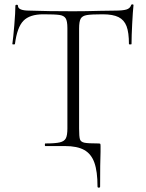

<svg xmlns="http://www.w3.org/2000/svg" viewBox="-20 -674 672 886"><path d="M280 0H189Q187 0 187 -6Q187 -12 189 -12Q235 -12 256 -17Q277 -22 284 -36Q291 -50 291 -81V-544Q291 -577 283 -589.5Q275 -602 254.5 -605Q234 -608 180 -608Q117 -608 88 -578Q59 -548 49 -471Q49 -469 43 -469Q37 -469 37 -471Q41 -498 46 -557.5Q51 -617 51 -647Q51 -652 57 -652Q63 -652 63 -647Q63 -625 116 -625Q202 -622 317 -622Q376 -622 442 -624L510 -625Q546 -625 563 -630Q580 -635 585 -650Q586 -654 591 -654Q596 -654 596 -650Q593 -622 590 -564.5Q587 -507 587 -471Q587 -469 581 -469Q575 -469 575 -471Q575 -524 564 -553Q553 -582 527 -595Q501 -608 454 -608Q402 -608 381 -604.5Q360 -601 352.5 -588Q345 -575 345 -542V-81Q345 -43 349 -31Q353 -19 369.5 -15.5Q386 -12 434 -12Q441 -12 442.5 -10.5Q444 -9 444 0V26Q442 74 442 187Q442 192 436 192Q430 192 430 187Q430 117 415.5 76.5Q401 36 368.5 18Q336 0 280 0Z"/></svg>

Font: Cormorant Unicase Light
Style: Regular
Weight: 300
Designer: Christian Thalmann (Catharsis Fonts)
Foundry: Catharsis Fonts
Version: Version 4.000